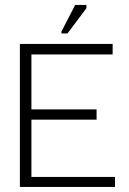

<svg xmlns="http://www.w3.org/2000/svg" viewBox="-20 -736 508 756"><path d="M58.3 0V-563H423.5V-521.5H103.7V-305.2H360.3V-264.8H103.7V-39.3H432.8V0ZM245.7 -604.2H222V-612L276 -716.5H320.2V-703.7Z"/></svg>

Font: Darker Grotesque Light
Style: Regular
Weight: 300
Designer: Gabriel Lam
Foundry: TypeRant
Version: Version 1.000;gftools[0.9.28]